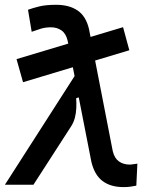

<svg xmlns="http://www.w3.org/2000/svg" viewBox="-33 -762 639 792"><path d="M62 -422.9 35.2 -518.1 474.6 -649.9 500.5 -554.7ZM476.6 9.8Q422.9 9.8 389.6 -15.6Q356.4 -41 343.8 -95.2L246.1 -593.8Q239.3 -623.5 220.7 -636.5Q202.1 -649.4 177.2 -649.4Q154.8 -649.4 135.5 -643.6Q116.2 -637.7 97.7 -630.9L82.5 -721.7Q102.5 -729 129.4 -735.6Q156.2 -742.2 198.7 -742.2Q252.9 -742.2 287.4 -718.5Q321.8 -694.8 334 -642.6L432.1 -138.7Q439 -109.4 457.5 -96.2Q476.1 -83 502.9 -83Q505.4 -83 512.7 -84Q520 -85 533.7 -86.9L529.3 3.9Q515.6 6.8 502.9 8.3Q490.2 9.8 476.6 9.8ZM-12.7 0 306.6 -498 355.5 -380.4 281.2 -356.9Q282.7 -336.4 281.7 -315.9Q280.8 -295.4 275.9 -276.4Q271 -257.3 260.3 -240.7L105 0Z"/></svg>

Font: Cascadia Code
Style: Italic
Weight: 400
Italic angle: -10°
Designer: Aaron Bell
Foundry: Saja Typeworks
Version: Version 2407.024